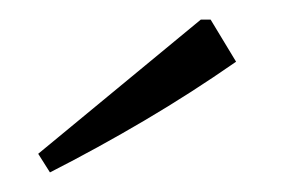

<svg xmlns="http://www.w3.org/2000/svg" viewBox="-20 -737 312 196"><path d="M31 -561 19 -580 185 -717H195L221 -674Q175 -642 127.5 -614Q80 -586 31 -561Z"/></svg>

Font: Piazzolla Light
Style: Regular
Weight: 300
Designer: Juan Pablo del Peral
Foundry: Huerta Tipografica
Version: Version 1.330